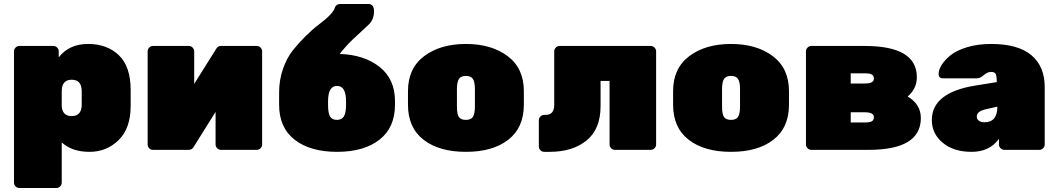

<svg xmlns="http://www.w3.org/2000/svg" viewBox="-20 -750 5294 961"><path d="M634 -299V-220Q634 -108 574 -49Q514 10 427.5 10Q341 10 289 -37V164Q289 175 281 183Q273 191 262 191H77Q66 191 58 183Q50 175 50 164V-493Q50 -504 58 -512Q66 -520 77 -520H247Q258 -520 266 -512Q274 -504 274 -493V-463Q326 -530 421 -530Q516 -530 575 -473.5Q634 -417 634 -299ZM289 -293V-219Q292 -169 339 -169Q389 -169 389 -227V-293Q389 -351 339 -351Q289 -351 289 -293Z M1265 0H1086Q1075 0 1067 -8Q1059 -16 1059 -27V-190L947 -11Q939 0 924 0H745Q734 0 726.5 -8Q719 -16 719 -27V-493Q719 -504 727 -512Q735 -520 746 -520H925Q936 -520 944 -512Q952 -504 952 -493V-330L1063 -507Q1071 -520 1086 -520H1265Q1276 -520 1284 -512Q1292 -504 1292 -493V-27Q1292 -16 1284 -8Q1276 0 1265 0Z M1682 -730H1825Q1836 -730 1844 -722Q1852 -714 1852 -693.5Q1852 -673 1845.5 -656.5Q1839 -640 1825 -626.5Q1811 -613 1785.5 -589.5Q1760 -566 1747 -554Q1710 -518 1680 -480Q1803 -476 1880 -415Q1957 -354 1957 -244V-226Q1957 -111 1879 -50.5Q1801 10 1667 10Q1533 10 1455 -50.5Q1377 -111 1377 -226V-287Q1377 -350 1396.5 -405.5Q1416 -461 1446 -498.5Q1476 -536 1511 -570.5Q1546 -605 1577 -628Q1649 -682 1657 -714Q1658 -719 1665 -724.5Q1672 -730 1682 -730ZM1712 -225V-243Q1712 -320 1667 -320Q1622 -320 1622 -243V-225Q1622 -184 1632 -167Q1642 -150 1666.5 -150Q1691 -150 1701.5 -168Q1712 -186 1712 -225Z M2022 -226V-294Q2022 -408 2103 -469Q2184 -530 2312 -530Q2440 -530 2521 -469Q2602 -408 2602 -294V-226Q2602 -111 2524 -50.5Q2446 10 2312 10Q2178 10 2100 -50.5Q2022 -111 2022 -226ZM2357 -218V-302Q2357 -340 2347 -355Q2337 -370 2312 -370Q2287 -370 2277 -355Q2267 -340 2267 -302V-218Q2267 -178 2277 -164Q2287 -150 2312 -150Q2337 -150 2347 -165Q2357 -180 2357 -218Z M2731 10H2704Q2693 10 2685 2Q2677 -6 2677 -17V-148Q2677 -159 2685 -167Q2693 -175 2704 -175H2711Q2754 -175 2754 -225V-493Q2754 -504 2762 -512Q2770 -520 2781 -520H3237Q3248 -520 3256 -512Q3264 -504 3264 -493V-27Q3264 -16 3256 -8Q3248 0 3237 0H3058Q3047 0 3039 -8Q3031 -16 3031 -27V-345H2986V-219Q2986 -104 2916 -47Q2846 10 2731 10Z M3349 -226V-294Q3349 -408 3430 -469Q3511 -530 3639 -530Q3767 -530 3848 -469Q3929 -408 3929 -294V-226Q3929 -111 3851 -50.5Q3773 10 3639 10Q3505 10 3427 -50.5Q3349 -111 3349 -226ZM3684 -218V-302Q3684 -340 3674 -355Q3664 -370 3639 -370Q3614 -370 3604 -355Q3594 -340 3594 -302V-218Q3594 -178 3604 -164Q3614 -150 3639 -150Q3664 -150 3674 -165Q3684 -180 3684 -218Z M4328 0H4041Q4030 0 4022 -8Q4014 -16 4014 -27V-493Q4014 -504 4022 -512Q4030 -520 4041 -520H4308Q4569 -520 4569 -364Q4569 -306 4523 -267Q4589 -228 4589 -159Q4589 0 4328 0ZM4238 -188V-137H4308Q4334 -137 4344 -143Q4354 -149 4354 -164Q4354 -188 4308 -188ZM4238 -383V-332H4308Q4354 -332 4354 -356Q4354 -371 4344 -377Q4334 -383 4308 -383Z M4644 -149Q4644 -287 4863 -322L4969 -339Q4969 -369 4964 -379.5Q4959 -390 4940.5 -390Q4922 -390 4904 -374Q4886 -358 4870 -358H4700Q4678 -358 4678 -379.5Q4678 -401 4693.5 -425.5Q4709 -450 4738.5 -474Q4768 -498 4821.5 -514Q4875 -530 4941 -530Q5075 -530 5142 -474Q5209 -418 5209 -314V-27Q5209 -16 5201 -8Q5193 0 5182 0H5007Q4996 0 4988 -8Q4980 -16 4980 -27V-55Q4933 10 4843 10Q4753 10 4698.5 -35.5Q4644 -81 4644 -149ZM4907 -138Q4972 -138 4972 -216L4913 -203Q4869 -193 4869 -166Q4869 -154 4879 -146Q4889 -138 4907 -138Z"/></svg>

Font: Rubik One
Style: Regular
Weight: 400
Designer: Hubert and Fischer with Elvire Volk Leonovitch
Foundry: Hubert and Fischer with Elvire Volk Leonovitch
Version: Version 1.001